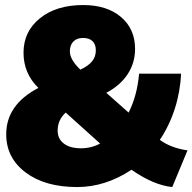

<svg xmlns="http://www.w3.org/2000/svg" viewBox="-20 -737 771 769"><path d="M669.9 12.2Q594.7 4.4 506.8 -57.1Q401.9 12.2 289.1 12.2Q160.6 12.2 82.8 -46.1Q4.9 -104.5 4.9 -199.2Q4.9 -317.9 133.8 -384.8Q74.2 -442.9 74.2 -525.9Q74.2 -610.8 139.9 -663.8Q205.6 -716.8 313 -716.8Q408.2 -716.8 464.6 -668.9Q521 -621.1 521 -541Q521 -485.4 491.5 -440.2Q461.9 -395 405.8 -365.2L495.1 -286.1Q529.3 -353.5 537.1 -441.9H705.1Q702.1 -370.1 680.2 -301.8Q658.2 -233.4 620.1 -176.8Q665 -144 731 -134.8ZM313 -585Q287.6 -585 273.7 -570.6Q259.8 -556.2 259.8 -530.8Q259.8 -498.5 301.8 -458Q334 -473.1 348.9 -491.5Q363.8 -509.8 363.8 -535.2Q363.8 -560.1 350.3 -572.5Q336.9 -585 313 -585ZM304.2 -143.1Q346.2 -143.1 380.9 -162.1L243.2 -286.1Q210.9 -256.8 210.9 -213.9Q210.9 -180.7 235.8 -161.9Q260.7 -143.1 304.2 -143.1Z"/></svg>

Font: Mulish ExtraBlack
Style: Regular
Weight: 1000
Designer: Vernon Adams
Foundry: Vernon Adams
Version: Version 3.603; ttfautohint (v1.8.3)